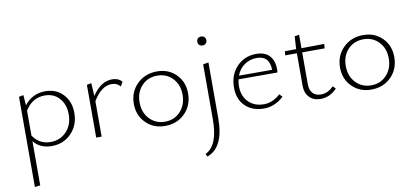

<svg xmlns="http://www.w3.org/2000/svg" viewBox="-79 -894 3151 1459"><g transform="rotate(-10 1496.5 -164.5)"><path d="M289 -414Q374 -414 426.5 -357.5Q479 -301 479 -214Q479 -119 418.5 -57Q358 5 267 5Q178 5 128 -57V284L86 289V-407L121 -414L127 -334Q189 -414 289 -414ZM264 -27Q339 -27 387 -78.5Q435 -130 435 -211Q435 -286 392.5 -334.5Q350 -383 280 -383Q183 -383 128 -293V-101Q176 -27 264 -27Z M805 -415Q853 -415 881 -384L862 -350Q837 -380 796 -380Q715 -380 652 -273V0H610V-407L645 -414L651 -314Q718 -415 805 -415Z M1142 4Q1053 4 994.5 -54.5Q936 -113 936 -202Q936 -294 997.5 -354.5Q1059 -415 1152 -415Q1240 -415 1298 -357Q1356 -299 1356 -210Q1356 -117 1295.5 -56.5Q1235 4 1142 4ZM1147 -28Q1220 -28 1266.5 -79Q1313 -130 1313 -206Q1313 -284 1266.5 -333.5Q1220 -383 1148 -383Q1074 -383 1027.5 -333Q981 -283 981 -206Q981 -128 1028 -78Q1075 -28 1147 -28Z M1528 -549Q1512 -549 1502.5 -558.5Q1493 -568 1493 -583Q1493 -599 1502.5 -608.5Q1512 -618 1528 -618Q1543 -618 1553 -608.5Q1563 -599 1563 -583Q1563 -568 1553 -558.5Q1543 -549 1528 -549ZM1507 17V-407L1549 -414V17Q1549 242 1417 289L1407 267Q1507 220 1507 17Z M2037 -82 2058 -60Q1989 4 1905 4Q1815 4 1761 -49Q1707 -102 1707 -191Q1707 -290 1766.5 -352.5Q1826 -415 1917 -415Q1985 -415 2019.5 -377Q2054 -339 2054 -272Q2054 -256 2052 -248H1752Q1746 -222 1746 -195Q1746 -120 1791 -74Q1836 -28 1911 -28Q1977 -28 2037 -82ZM1916 -384Q1862 -384 1820.5 -355Q1779 -326 1760 -275H2016Q2014 -384 1916 -384Z M2447 -72 2468 -51Q2413 7 2342 7Q2287 7 2255 -26Q2223 -59 2223 -114V-366H2133L2136 -397L2223 -398L2229 -496L2264 -502V-398L2440 -400L2437 -366H2264V-120Q2264 -75 2286.5 -50.5Q2309 -26 2349 -26Q2405 -26 2447 -72Z M2733 4Q2644 4 2585.5 -54.5Q2527 -113 2527 -202Q2527 -294 2588.5 -354.5Q2650 -415 2743 -415Q2831 -415 2889 -357Q2947 -299 2947 -210Q2947 -117 2886.5 -56.5Q2826 4 2733 4ZM2738 -28Q2811 -28 2857.5 -79Q2904 -130 2904 -206Q2904 -284 2857.5 -333.5Q2811 -383 2739 -383Q2665 -383 2618.5 -333Q2572 -283 2572 -206Q2572 -128 2619 -78Q2666 -28 2738 -28Z"/></g></svg>

Font: EauTest Light
Style: Regular
Weight: 300
Designer: Christian Thalmann (Catharsis Fonts)
Version: Version 0.001;PS 000.001;hotconv 1.0.88;makeotf.lib2.5.64775